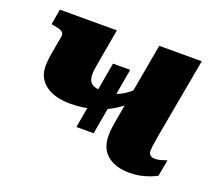

<svg xmlns="http://www.w3.org/2000/svg" viewBox="-95 -637 865 773"><g transform="rotate(20 338.0 -251.0)"><path d="M263 -90.4 314.2 -380.6H388L336.8 -90.4ZM257.6 -367Q254.2 -348 252.4 -335.2Q250.6 -322.4 250.6 -313.4Q250.6 -296.8 255.8 -285Q261 -273.2 275.3 -267.5Q289.6 -261.8 316.4 -261.8Q345 -261.8 370.2 -271Q395.4 -280.2 420 -300.2Q444.6 -320.2 471 -352.4L477.6 -313Q451 -264.4 408.7 -232.7Q366.4 -201 314.5 -185.5Q262.6 -170 207.2 -170Q139.6 -170 100.9 -198.9Q62.2 -227.8 62.2 -279.2Q62.2 -294.4 64.7 -313.4Q67.2 -332.4 73 -363L81.4 -410.2Q83.8 -421 79 -427.4Q74.2 -433.8 64 -437.3Q53.8 -440.8 38.4 -443.2L27.4 -445.2L39 -511.6H283.2ZM576 -103.4Q576 -90.4 583.1 -84.3Q590.2 -78.2 604.4 -78.2Q615.8 -78.2 625.4 -80.9Q635 -83.6 642.7 -86.2Q650.4 -88.8 653.6 -89.6L640.6 -19Q629.4 -12.6 611.8 -5.9Q594.2 0.8 572.6 5.4Q551 10 525.6 10Q467.2 10 431.8 -18.2Q396.4 -46.4 396.4 -103Q396.4 -112.2 397.1 -121.6Q397.8 -131 399.3 -140.8Q400.8 -150.6 402.5 -160.9Q404.2 -171.2 406 -182L464.6 -511.6H646.8L587 -182Q584.6 -166.4 581.8 -150.9Q579 -135.4 577.5 -123.2Q576 -111 576 -103.4Z"/></g></svg>

Font: Roboto Serif 20pt
Style: Italic
Weight: 400
Italic angle: -10°
Designer: Greg Gazdowicz
Foundry: Commercial Type
Version: Version 1.008